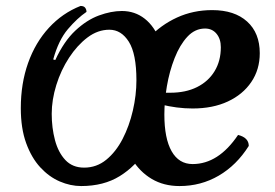

<svg xmlns="http://www.w3.org/2000/svg" viewBox="-20 -611 924 646"><path d="M253 15Q217 15 181 -0.5Q145 -16 115.5 -48Q86 -80 68 -129.5Q50 -179 50 -247Q50 -330 74.5 -399Q99 -468 144.5 -517.5Q190 -567 251 -591Q262 -591 266.5 -585Q271 -579 271 -571Q240 -550 208.5 -513Q177 -476 159 -411L166 -409Q195 -472 233.5 -508Q272 -544 313 -559Q354 -574 390 -574Q434 -574 467 -548Q500 -522 518.5 -473.5Q537 -425 537 -357Q537 -293 521 -227.5Q505 -162 471 -107Q437 -52 383 -18.5Q329 15 253 15ZM263 -47Q305 -47 337.5 -73.5Q370 -100 392.5 -143.5Q415 -187 427 -239Q439 -291 439 -341Q439 -430 413.5 -470.5Q388 -511 348 -511Q309 -511 274.5 -485Q240 -459 212.5 -417Q185 -375 169.5 -325Q154 -275 154 -228Q154 -181 165 -139.5Q176 -98 200 -72.5Q224 -47 263 -47ZM584 15Q531 15 490.5 -9Q450 -33 424 -76L480 -483Q521 -527 575.5 -552Q630 -577 694 -577Q769 -577 811.5 -538.5Q854 -500 854 -432Q854 -377 825.5 -335Q797 -293 746.5 -269.5Q696 -246 628 -246Q601 -246 574.5 -249.5Q548 -253 524 -259L527 -299H553Q605 -299 643 -318Q681 -337 702 -371.5Q723 -406 723 -452Q723 -480 708.5 -497.5Q694 -515 670 -515Q636 -515 610.5 -487.5Q585 -460 567.5 -415.5Q550 -371 541.5 -321Q533 -271 533 -226Q533 -145 557.5 -102Q582 -59 628 -59Q715 -59 781 -157Q817 -148 817 -120Q776 -55 716 -20Q656 15 584 15Z"/></svg>

Font: Merienda
Style: Bold
Weight: 700
Designer: Eduardo Rodriguez Tunni
Foundry: Eduardo Rodriguez Tunni
Version: Version 2.001